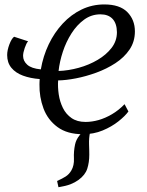

<svg xmlns="http://www.w3.org/2000/svg" viewBox="-20 -580 646 844"><path d="M237 243 231 215.5Q253.5 205.5 268.8 195.8Q284 186 293.5 169.5Q306.5 147.5 305 116.5Q303.5 85.5 310 55Q314.5 34 328.5 16.5Q342.5 -1 350.5 -12L400.5 -44Q381 -21.5 375.8 2.2Q370.5 26 371.5 56Q372 67.5 372.2 78.5Q372.5 89.5 372.5 100Q372.5 134 363.5 161.8Q354.5 189.5 325 211Q309 222.5 289.8 230Q270.5 237.5 237 243ZM103.5 -398.5Q96 -390.5 88.8 -369.5Q81.5 -348.5 81.5 -334.5Q81.5 -312 99.8 -295.5Q118 -279 159.5 -275Q169.5 -333.5 194.2 -385.2Q219 -437 255.8 -476.5Q292.5 -516 338.8 -538.2Q385 -560.5 438.5 -560.5Q506.5 -560.5 539.8 -526.8Q573 -493 573 -442Q573 -397 549.5 -362.2Q526 -327.5 487.2 -302.2Q448.5 -277 403 -260.5Q357.5 -244 313.5 -235.5Q269.5 -227 235.5 -226.5Q233.5 -197 238.2 -165Q243 -133 256.5 -105.5Q270 -78 294.5 -61Q319 -44 356 -44Q384 -44 413.2 -52.2Q442.5 -60.5 472 -77.8Q501.5 -95 527.5 -122L544.5 -90Q530 -70 500.5 -46.5Q471 -23 431.2 -6.5Q391.5 10 344.5 10Q275.5 10 232.8 -21.5Q190 -53 171.2 -103.2Q152.5 -153.5 153.5 -209Q153.5 -215 153.8 -221Q154 -227 154.5 -232.5Q113.5 -235.5 81 -247.5Q48.5 -259.5 30 -282Q11.5 -304.5 11.5 -338Q11.5 -359 21.2 -384.8Q31 -410.5 42 -418.5ZM421.5 -517Q382 -517 350 -493.8Q318 -470.5 294.2 -433.2Q270.5 -396 256.2 -352.5Q242 -309 237.5 -268Q281 -269.5 326.2 -282Q371.5 -294.5 409.2 -316.8Q447 -339 470.5 -369.5Q494 -400 494 -438.5Q493.5 -477 474.8 -497Q456 -517 421.5 -517Z"/></svg>

Font: Merriweather 36pt Light
Style: Italic
Weight: 300
Italic angle: -7.8°
Version: Version 2.101